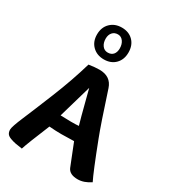

<svg xmlns="http://www.w3.org/2000/svg" viewBox="-231 -1084 1089 1220"><g transform="rotate(30 313.0 -474.0)"><path d="M371 -288Q355 -343 333 -429.5Q311 -516 307 -530Q245 -314 237 -288Q285 -286 313 -286Q352 -286 371 -288ZM300 -187Q259 -187 211 -191Q143 -27 129 18Q94 13 78 10Q62 7 41 -0.5Q20 -8 12 -20Q4 -32 4 -50Q4 -71 38.5 -152Q73 -233 131 -376Q189 -519 229 -656Q276 -663 306 -663Q390 -663 414 -590Q488 -362 520 -280Q598 -77 626 -22Q579 10 533 10Q474 10 457 -28Q446 -54 427.5 -102Q409 -150 393 -189Q315 -187 300 -187ZM296 -733Q245 -733 212.5 -765Q180 -797 180 -849Q180 -902 212.5 -934Q245 -966 296 -966Q348 -966 379.5 -934Q411 -902 411 -849Q411 -797 379.5 -765Q348 -733 296 -733ZM350 -844Q350 -875 335 -895.5Q320 -916 296 -916Q271 -916 256 -899Q241 -882 241 -854Q241 -823 256 -803Q271 -783 296 -783Q322 -783 336 -799.5Q350 -816 350 -844Z"/></g></svg>

Font: Overlock Black
Style: Regular
Weight: 900
Designer: Dario Muhafara
Foundry: Dario Manuel Muhafara
Version: Version 1.002